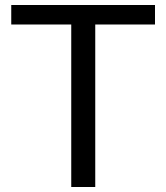

<svg xmlns="http://www.w3.org/2000/svg" viewBox="-20 -745 665 768"><path d="M25 -647H265V3H361V-647H600V-725H25Z"/></svg>

Font: Sawarabi Gothic
Style: Regular
Weight: 400
Designer: mshio (mshio@users.sourceforge.jp)
Version: Version 20141215